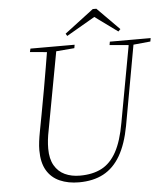

<svg xmlns="http://www.w3.org/2000/svg" viewBox="-58 -895 835 961"><g transform="rotate(-5 360.0 -415.0)"><path d="M211 -648 112 -657 116 -674H338L335 -657L227 -648ZM300 14Q246 14 204 -4.5Q162 -23 139 -62Q116 -101 116 -163Q116 -184 119 -207.5Q122 -231 127 -257L143 -342Q156 -413 166 -468Q176 -523 184 -572.5Q192 -622 201 -674H248L171 -258Q166 -234 163.5 -211.5Q161 -189 161 -167Q161 -116 180 -83Q199 -50 232 -34.5Q265 -19 308 -19Q372 -19 417 -42.5Q462 -66 491.5 -119.5Q521 -173 537 -264L612 -674H636L559 -247Q542 -156 508.5 -98.5Q475 -41 423.5 -13.5Q372 14 300 14ZM614 -648 512 -657 515 -674H720L717 -657L624 -648ZM462 -844 573 -732 562 -721 437 -812H462L305 -721L298 -733L444 -844Z"/></g></svg>

Font: Source Serif 4 48pt Light
Style: Italic
Weight: 300
Italic angle: -12°
Designer: Frank Grießhammer
Foundry: Adobe Systems Incorporated
Version: Version 4.004;hotconv 1.0.116;makeotfexe 2.5.65601